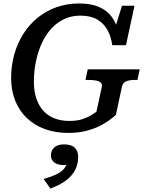

<svg xmlns="http://www.w3.org/2000/svg" viewBox="-20 -748 839 1105"><path d="M175 -277Q175 -327 183 -374Q191 -421 206 -463.5Q221 -506 243.5 -541.5Q266 -577 295.5 -603Q325 -629 362 -643.5Q399 -658 442 -658Q500 -658 537.5 -637Q575 -616 597 -578Q619 -540 626 -488H705L754 -715H682L634 -560L663 -547Q657 -590 640 -623.5Q623 -657 595 -680.5Q567 -704 527.5 -716Q488 -728 436 -728Q366 -728 305 -706.5Q244 -685 196 -645.5Q148 -606 114 -552.5Q80 -499 62 -434Q44 -369 44 -298Q44 -227 67.5 -168.5Q91 -110 134.5 -68.5Q178 -27 238.5 -5Q299 17 374 17Q427 17 470.5 6.5Q514 -4 547.5 -20Q581 -36 606 -54Q631 -72 647 -87L682 -250Q688 -273 707 -280.5Q726 -288 757 -288H771L784 -349H485L472 -288H488Q514 -288 532.5 -284.5Q551 -281 560 -272.5Q569 -264 566 -248L535 -105Q527 -99 507.5 -86.5Q488 -74 456.5 -63Q425 -52 379 -52Q331 -52 293 -67Q255 -82 229 -111Q203 -140 189 -181.5Q175 -223 175 -277ZM270 337 231 282Q270 271 298 258.5Q326 246 343.5 228.5Q361 211 367 187Q369 182 372.5 181Q376 180 379.5 181.5Q383 183 384 189Q379 194 369 198Q359 202 347 202Q312 202 292.5 187Q273 172 273 146Q273 119 292 101Q311 83 349 83Q391 83 410.5 102.5Q430 122 430 155Q430 195 413 229Q396 263 360.5 290Q325 317 270 337Z"/></svg>

Font: Roboto Serif 20pt Medium
Style: Italic
Weight: 500
Italic angle: -10°
Version: Version 1.008